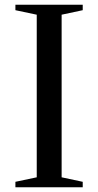

<svg xmlns="http://www.w3.org/2000/svg" viewBox="-20 -790 414 810"><path d="M135 -728V-42L45 -23V0H329V-23L240 -42V-728L329 -747V-770H45V-747Z"/></svg>

Font: Libre Caslon Text
Style: Regular
Weight: 400
Designer: Pablo Impallari, Rodrigo Fuenzalida
Foundry: Pablo Impallari, Rodrigo Fuenzalida
Version: Version 1.000; ttfautohint (v0.93) -l 8 -r 50 -G 200 -x 14 -